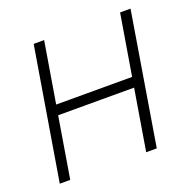

<svg xmlns="http://www.w3.org/2000/svg" viewBox="-102 -635 725 733"><g transform="rotate(-20 261.0 -268.0)"><path d="M151.4 -535.6 110.4 -288.6H418.9L460 -535.6H502.4L414.1 0H371.1L412.1 -247.6H103.5L62.5 0H20L108.9 -535.6Z"/></g></svg>

Font: Inter Display Extra Light
Style: Italic
Weight: 200
Italic angle: -9.39999°
Designer: Rasmus Andersson
Foundry: rsms
Version: Version 4.000;git-4fc901f